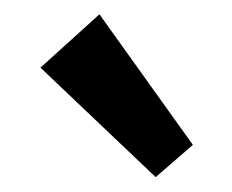

<svg xmlns="http://www.w3.org/2000/svg" viewBox="-20 -812 317 262"><path d="M35.2 -719.7 115.7 -792.5 243.2 -614.3 192.4 -570.3Z"/></svg>

Font: Reddit Sans SemiBold
Style: Regular
Weight: 600
Designer: Stephen Hutchings
Foundry: Reddit
Version: Version 1.013